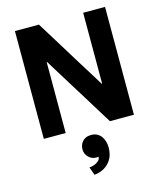

<svg xmlns="http://www.w3.org/2000/svg" viewBox="-141 -802 1012 1204"><g transform="rotate(-15 364.5 -200.0)"><path d="M72 -700H228Q289 -601 344 -512Q367 -474 391.5 -434.5Q416 -395 438.5 -359Q461 -323 480 -292Q499 -261 512 -240H515V-700H657V0H501Q442 -97 387 -185Q364 -222 339.5 -261.5Q315 -301 292.5 -337.5Q270 -374 250.5 -405.5Q231 -437 217 -460H214V0H72ZM451 158Q451 176 446 198.5Q441 221 426.5 242Q412 263 386.5 279Q361 295 321 300L302 247Q312 247 324.5 243.5Q337 240 348 234Q359 228 366.5 219.5Q374 211 374 200V196Q369 198 365 198H358Q331 198 310 177.5Q289 157 289 126Q289 113 293.5 100Q298 87 307 76.5Q316 66 330 59.5Q344 53 364 53Q387 53 403.5 62Q420 71 430.5 86Q441 101 446 120Q451 139 451 158Z"/></g></svg>

Font: Post Grotesk Bold
Style: Bold
Weight: 700
Version: Version 1.0